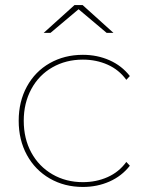

<svg xmlns="http://www.w3.org/2000/svg" viewBox="-20 -737 585 760"><path d="M308 3Q235 3 177 -30.5Q119 -64 86.5 -123.5Q54 -183 54 -259Q54 -335 86.5 -394.5Q119 -454 177 -487Q235 -520 308 -520Q365 -520 413.5 -498.5Q462 -477 494 -436L480 -421Q451 -461 406 -481Q361 -501 308 -501Q241 -501 187.5 -470.5Q134 -440 104 -384.5Q74 -329 74 -259Q74 -188 104 -133Q134 -78 187.5 -47Q241 -16 308 -16Q361 -16 406 -36Q451 -56 480 -96L494 -81Q462 -40 413.5 -18.5Q365 3 308 3ZM275 -717H307L429 -607H402L288 -703H294L180 -607H153Z"/></svg>

Font: Montserrat
Style: Regular
Weight: 400
Designer: Julieta Ulanovsky
Foundry: Julieta Ulanovsky
Version: Version 8.000